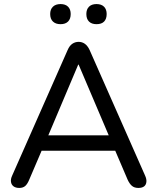

<svg xmlns="http://www.w3.org/2000/svg" viewBox="-20 -918 773 945"><path d="M75 7Q57 7 46.5 -1Q36 -9 34 -23Q32 -37 40 -54L313 -672Q322 -693 336 -702.5Q350 -712 367 -712Q384 -712 397.5 -702.5Q411 -693 421 -672L694 -54Q702 -37 700.5 -22.5Q699 -8 689 -0.5Q679 7 661 7Q641 7 629 -3.5Q617 -14 608 -34L537 -200L580 -176H152L195 -200L124 -34Q115 -12 104 -2.5Q93 7 75 7ZM365 -600 209 -231 185 -252H547L524 -231L367 -600ZM455 -799Q431 -799 418 -812Q405 -825 405 -849Q405 -872 418 -885Q431 -898 455 -898Q479 -898 492 -885Q505 -872 505 -849Q505 -825 492.5 -812Q480 -799 455 -799ZM278 -799Q254 -799 240.5 -812Q227 -825 227 -849Q227 -872 240.5 -885Q254 -898 278 -898Q302 -898 315 -885Q328 -872 328 -849Q328 -825 315 -812Q302 -799 278 -799Z"/></svg>

Font: Nunito Medium
Style: Regular
Weight: 500
Designer: Vernon Adams
Foundry: Vernon Adams
Version: Version 3.601